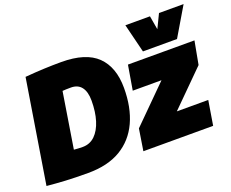

<svg xmlns="http://www.w3.org/2000/svg" viewBox="-127 -999 1464 1218"><g transform="rotate(-20 605.0 -390.0)"><path d="M276 10Q191 10 126 6.5Q61 3 -1 -3L111 -699Q182 -705 241 -707.5Q300 -710 355 -710Q521 -710 597.5 -635Q674 -560 674 -420Q674 -288 629.5 -191.5Q585 -95 497 -42.5Q409 10 276 10ZM300 -157Q349 -157 383 -190Q417 -223 435 -281Q453 -339 453 -415Q453 -474 429 -505.5Q405 -537 358 -537Q339 -537 325.5 -536.5Q312 -536 301 -535L241 -160Q258 -159 268.5 -158Q279 -157 300 -157ZM652 0 675 -146 914 -384H720L748 -550H1197L1168 -394L938 -165H1150L1123 0ZM1211 -790 1096 -596H866L818 -790H984L1000 -697L1045 -790Z"/></g></svg>

Font: Georama Black
Style: Italic
Weight: 900
Italic angle: -9°
Designer: Jean-Baptiste Levee
Foundry: Production Type
Version: Version 1.000